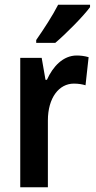

<svg xmlns="http://www.w3.org/2000/svg" viewBox="-20 -786 402 806"><path d="M358 -756V-766H224C201 -721 166 -667 132 -618V-606H212C258 -645 330 -718 358 -756ZM302 -553C245 -553 202 -507 177 -451H171L155 -543H65V0H181V-280C181 -376 228 -435 290 -435C310 -435 326 -432 339 -428L352 -546C335 -551 318 -553 302 -553Z"/></svg>

Font: Noto Sans Lao Condensed SemiBold
Style: Regular
Weight: 600
Width: 3
Designer: Monotype Design Team
Foundry: Monotype Imaging Inc.
Version: Version 2.003